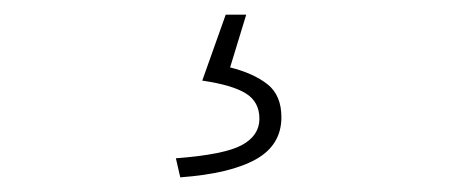

<svg xmlns="http://www.w3.org/2000/svg" viewBox="-20 -26 640 262"><path d="M226 216 220 190Q286 185 310 172Q334 159 334 136Q334 113 315.5 101.5Q297 90 256 84L288 -6H316L294 66Q326 74 345 89Q364 104 364 134Q364 172 329 191.5Q294 211 226 216Z"/></svg>

Font: Source Code Pro ExtraLight
Style: Regular
Weight: 200
Monospace: yes
Designer: Paul D. Hunt, Teo Tuominen
Foundry: Adobe Systems Incorporated
Version: Version 2.030;PS 1.000;hotconv 16.6.51;makeotf.lib2.5.65220